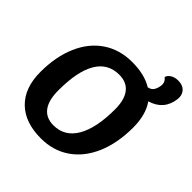

<svg xmlns="http://www.w3.org/2000/svg" viewBox="-218 -991 1165 1165"><g transform="rotate(45 364.5 -409.0)"><path d="M729 -757Q729 -748 728 -743Q714 -640 612 -610Q660 -543 660 -433Q660 -299 617 -199Q574 -99 495 -44.5Q416 10 310 10Q173 10 98 -64Q23 -138 23 -273Q23 -405 66 -504Q109 -603 188.5 -656.5Q268 -710 375 -710Q482 -710 549 -668Q573 -672 584.5 -688.5Q596 -705 600 -733Q604 -764 578 -785Q583 -803 603 -815.5Q623 -828 652 -828Q688 -828 708.5 -808.5Q729 -789 729 -757ZM504 -433Q504 -515 471 -557.5Q438 -600 373 -600Q277 -600 228 -517.5Q179 -435 179 -272Q179 -187 211.5 -143.5Q244 -100 308 -100Q403 -100 453.5 -186Q504 -272 504 -433Z"/></g></svg>

Font: Krub
Style: Bold Italic
Weight: 700
Italic angle: -8°
Designer: Ekaluck Peanpanawate
Foundry: Cadson Demak Co.,Ltd.
Version: Version 1.000; ttfautohint (v1.6)